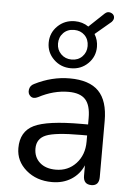

<svg xmlns="http://www.w3.org/2000/svg" viewBox="-57 -871 644 923"><g transform="rotate(5 265.0 -409.5)"><path d="M155 -657Q155 -705 189 -738Q223 -771 272 -771Q309 -771 338 -751L411 -820Q424 -832 439 -827Q454 -822 457 -809Q460 -796 448 -783L371 -718Q388 -690 388 -657Q388 -610 354.5 -577Q321 -544 272 -544Q223 -544 189 -577Q155 -610 155 -657ZM343 -657Q343 -689 323 -709Q303 -729 272 -729Q240 -729 220 -708.5Q200 -688 200 -657Q200 -627 220.5 -606.5Q241 -586 272 -586Q303 -586 323 -606.5Q343 -627 343 -657ZM229 9Q154 9 104 -34Q54 -77 54 -140Q54 -220 117.5 -251Q181 -282 346 -282H378V-313Q378 -375 352.5 -402.5Q327 -430 271 -430Q199 -430 127 -392Q105 -381 91 -392.5Q77 -404 80 -424Q83 -444 102 -453Q185 -495 271 -495Q366 -495 411 -449Q456 -403 456 -306V-35Q456 7 419 7Q380 7 380 -35V-85Q361 -41 321.5 -16Q282 9 229 9ZM242 -52Q301 -52 339.5 -93.5Q378 -135 378 -199V-229H347Q225 -229 180.5 -211Q136 -193 136 -145Q136 -103 164.5 -77.5Q193 -52 242 -52Z"/></g></svg>

Font: Nunito
Style: Regular
Weight: 400
Designer: Vernon Adams
Foundry: Vernon Adams
Version: Version 3.602